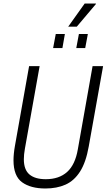

<svg xmlns="http://www.w3.org/2000/svg" viewBox="-20 -1063 608 1095"><path d="M239 12Q155 12 106 -23.5Q57 -59 57 -149Q57 -166 59 -187Q61 -208 65 -230L146 -686H206L122 -215Q119 -200 117.5 -183.5Q116 -167 116 -155Q116 -95 148 -68Q180 -41 241 -41Q317 -41 363 -82.5Q409 -124 424 -212L508 -686H568L486 -227Q470 -137 436.5 -84.5Q403 -32 353.5 -10Q304 12 239 12ZM283 -789 298 -869H350L336 -789ZM415 -789 430 -869H481L466 -789ZM369 -911 463 -1043H527V-1040L418 -911Z"/></svg>

Font: Archivo Condensed ExtraLight
Style: Italic
Weight: 250
Width: 3
Italic angle: -10°
Designer: Hector Gatti
Foundry: Omnibus-Type
Version: Version 2.001